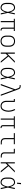

<svg xmlns="http://www.w3.org/2000/svg" viewBox="3127 -3915 796 7090"><g transform="rotate(90 3525.0 -370.0)"><path d="M268 8Q241 8 214.5 1.5Q188 -5 166 -20Q144 -35 128 -57Q112 -79 102.5 -104.5Q93 -130 89.5 -156.5Q86 -183 86 -210V-310Q86 -337 89.5 -363.5Q93 -390 102.5 -415.5Q112 -441 128 -463Q144 -485 166 -500Q188 -515 214.5 -521.5Q241 -528 268 -528Q291 -528 312.5 -520Q334 -512 351 -497Q368 -482 380.5 -463.5Q393 -445 403 -424.5Q413 -404 420.5 -383Q428 -362 435 -341Q444 -385 452 -430Q460 -475 469 -520H512Q498 -456 484.5 -391.5Q471 -327 456 -263Q472 -198 485.5 -132Q499 -66 514 0H471Q462 -46 453.5 -92.5Q445 -139 436 -185Q429 -163 421.5 -141.5Q414 -120 404 -99.5Q394 -79 381.5 -59.5Q369 -40 352 -24.5Q335 -9 313 -0.5Q291 8 268 8ZM268 -30Q293 -30 315 -43.5Q337 -57 351.5 -77.5Q366 -98 376 -120.5Q386 -143 394 -167Q402 -191 408 -215Q414 -239 419 -263Q414 -287 407.5 -310.5Q401 -334 393.5 -357.5Q386 -381 376 -403Q366 -425 351 -444.5Q336 -464 314.5 -477Q293 -490 268 -490Q247 -490 226 -484Q205 -478 188 -465Q171 -452 159 -433.5Q147 -415 140.5 -394.5Q134 -374 131.5 -352.5Q129 -331 129 -310V-210Q129 -189 131.5 -167.5Q134 -146 140.5 -125.5Q147 -105 159 -86.5Q171 -68 188 -55Q205 -42 226 -36Q247 -30 268 -30Z M1094 8Q1075 8 1057 3Q1039 -2 1025.5 -14.5Q1012 -27 1006 -45Q1000 -63 1000 -82V-482H800V0H758V-482H675V-520H1125V-482H1042V-82Q1042 -71 1045.5 -61Q1049 -51 1056 -44Q1063 -37 1073 -33.5Q1083 -30 1094 -30H1108V8Z M1500 8Q1472 8 1443.5 2.5Q1415 -3 1390 -16.5Q1365 -30 1346 -51.5Q1327 -73 1315 -99Q1303 -125 1298.5 -153.5Q1294 -182 1294 -210V-310Q1294 -338 1298.5 -366.5Q1303 -395 1315 -421Q1327 -447 1346 -468.5Q1365 -490 1390 -503.5Q1415 -517 1443.5 -522.5Q1472 -528 1500 -528Q1528 -528 1556.5 -522.5Q1585 -517 1610 -503.5Q1635 -490 1654 -468.5Q1673 -447 1685 -421Q1697 -395 1701.5 -366.5Q1706 -338 1706 -310V-210Q1706 -182 1701.5 -153.5Q1697 -125 1685 -99Q1673 -73 1654 -51.5Q1635 -30 1610 -16.5Q1585 -3 1556.5 2.5Q1528 8 1500 8ZM1500 -30Q1523 -30 1546 -35Q1569 -40 1588.5 -51.5Q1608 -63 1623 -81Q1638 -99 1647 -120Q1656 -141 1659.5 -164Q1663 -187 1663 -210V-310Q1663 -333 1659.5 -356Q1656 -379 1647 -400Q1638 -421 1623 -439Q1608 -457 1588.5 -468.5Q1569 -480 1546 -485Q1523 -490 1500 -490Q1477 -490 1454 -485Q1431 -480 1411.5 -468.5Q1392 -457 1377 -439Q1362 -421 1353 -400Q1344 -379 1340.5 -356Q1337 -333 1337 -310V-210Q1337 -187 1340.5 -164Q1344 -141 1353 -120Q1362 -99 1377 -81Q1392 -63 1411.5 -51.5Q1431 -40 1454 -35Q1477 -30 1500 -30Z M2244 0 2035 -256 1964 -184V0H1921V-520H1964V-241L2240 -520H2297L2064 -285L2297 0Z M2668 8Q2641 8 2614.5 1.5Q2588 -5 2566 -20Q2544 -35 2528 -57Q2512 -79 2502.5 -104.5Q2493 -130 2489.5 -156.5Q2486 -183 2486 -210V-310Q2486 -337 2489.5 -363.5Q2493 -390 2502.5 -415.5Q2512 -441 2528 -463Q2544 -485 2566 -500Q2588 -515 2614.5 -521.5Q2641 -528 2668 -528Q2691 -528 2712.5 -520Q2734 -512 2751 -497Q2768 -482 2780.5 -463.5Q2793 -445 2803 -424.5Q2813 -404 2820.5 -383Q2828 -362 2835 -341Q2844 -385 2852 -430Q2860 -475 2869 -520H2912Q2898 -456 2884.5 -391.5Q2871 -327 2856 -263Q2872 -198 2885.5 -132Q2899 -66 2914 0H2871Q2862 -46 2853.5 -92.5Q2845 -139 2836 -185Q2829 -163 2821.5 -141.5Q2814 -120 2804 -99.5Q2794 -79 2781.5 -59.5Q2769 -40 2752 -24.5Q2735 -9 2713 -0.5Q2691 8 2668 8ZM2668 -30Q2693 -30 2715 -43.5Q2737 -57 2751.5 -77.5Q2766 -98 2776 -120.5Q2786 -143 2794 -167Q2802 -191 2808 -215Q2814 -239 2819 -263Q2814 -287 2807.5 -310.5Q2801 -334 2793.5 -357.5Q2786 -381 2776 -403Q2766 -425 2751 -444.5Q2736 -464 2714.5 -477Q2693 -490 2668 -490Q2647 -490 2626 -484Q2605 -478 2588 -465Q2571 -452 2559 -433.5Q2547 -415 2540.5 -394.5Q2534 -374 2531.5 -352.5Q2529 -331 2529 -310V-210Q2529 -189 2531.5 -167.5Q2534 -146 2540.5 -125.5Q2547 -105 2559 -86.5Q2571 -68 2588 -55Q2605 -42 2626 -36Q2647 -30 2668 -30Z M3082 0 3277 -535 3241 -632Q3236 -645 3230.5 -657.5Q3225 -670 3215.5 -680Q3206 -690 3192 -693.5Q3178 -697 3165 -697H3121V-735H3165Q3185 -735 3205 -731Q3225 -727 3240.5 -714Q3256 -701 3265 -682.5Q3274 -664 3281 -645L3518 0H3473L3299 -477L3127 0Z M3896 8Q3868 8 3841 1.5Q3814 -5 3790.5 -19.5Q3767 -34 3749.5 -55.5Q3732 -77 3721 -102.5Q3710 -128 3706 -155Q3702 -182 3702 -210V-482H3637V-520H3745V-210Q3745 -188 3748 -166Q3751 -144 3759 -123.5Q3767 -103 3780 -84.5Q3793 -66 3811.5 -54Q3830 -42 3851.5 -36Q3873 -30 3896 -30Q3924 -30 3951.5 -40.5Q3979 -51 3998 -72Q4017 -93 4029.5 -119.5Q4042 -146 4049 -173.5Q4056 -201 4060 -229.5Q4064 -258 4064 -286Q4064 -346 4048.5 -403.5Q4033 -461 4004 -513L4041 -532Q4073 -476 4089.5 -413Q4106 -350 4106 -286Q4106 -252 4101.5 -218.5Q4097 -185 4087 -152.5Q4077 -120 4061 -90Q4045 -60 4020 -36.5Q3995 -13 3962.5 -2.5Q3930 8 3896 8Z M4694 8Q4675 8 4657 3Q4639 -2 4625.5 -14.5Q4612 -27 4606 -45Q4600 -63 4600 -82V-482H4400V0H4358V-482H4275V-520H4725V-482H4642V-82Q4642 -71 4645.5 -61Q4649 -51 4656 -44Q4663 -37 4673 -33.5Q4683 -30 4694 -30H4708V8Z M5233 0Q5213 0 5192 -3.5Q5171 -7 5152.5 -16Q5134 -25 5119 -40Q5104 -55 5095 -74Q5086 -93 5082.5 -113.5Q5079 -134 5079 -155V-482H4896V-520H5304V-482H5121V-155Q5121 -132 5127.5 -109Q5134 -86 5149.5 -69.5Q5165 -53 5187.5 -45.5Q5210 -38 5233 -38H5311V0Z M5738 0Q5720 0 5702 -3Q5684 -6 5668 -14Q5652 -22 5639 -35Q5626 -48 5618 -64Q5610 -80 5607 -98Q5604 -116 5604 -134V-482H5474V-520H5646V-134Q5646 -115 5651 -96.5Q5656 -78 5669 -64Q5682 -50 5700.5 -44Q5719 -38 5738 -38H5797V0Z M6294 0 6085 -256 6014 -184V0H5971V-520H6014V-241L6290 -520H6347L6114 -285L6347 0Z M6718 8Q6691 8 6664.5 1.5Q6638 -5 6616 -20Q6594 -35 6578 -57Q6562 -79 6552.5 -104.5Q6543 -130 6539.5 -156.5Q6536 -183 6536 -210V-310Q6536 -337 6539.5 -363.5Q6543 -390 6552.5 -415.5Q6562 -441 6578 -463Q6594 -485 6616 -500Q6638 -515 6664.5 -521.5Q6691 -528 6718 -528Q6741 -528 6762.5 -520Q6784 -512 6801 -497Q6818 -482 6830.5 -463.5Q6843 -445 6853 -424.5Q6863 -404 6870.5 -383Q6878 -362 6885 -341Q6894 -385 6902 -430Q6910 -475 6919 -520H6962Q6948 -456 6934.5 -391.5Q6921 -327 6906 -263Q6922 -198 6935.5 -132Q6949 -66 6964 0H6921Q6912 -46 6903.5 -92.5Q6895 -139 6886 -185Q6879 -163 6871.5 -141.5Q6864 -120 6854 -99.5Q6844 -79 6831.5 -59.5Q6819 -40 6802 -24.5Q6785 -9 6763 -0.5Q6741 8 6718 8ZM6718 -30Q6743 -30 6765 -43.5Q6787 -57 6801.5 -77.5Q6816 -98 6826 -120.5Q6836 -143 6844 -167Q6852 -191 6858 -215Q6864 -239 6869 -263Q6864 -287 6857.5 -310.5Q6851 -334 6843.5 -357.5Q6836 -381 6826 -403Q6816 -425 6801 -444.5Q6786 -464 6764.5 -477Q6743 -490 6718 -490Q6697 -490 6676 -484Q6655 -478 6638 -465Q6621 -452 6609 -433.5Q6597 -415 6590.5 -394.5Q6584 -374 6581.5 -352.5Q6579 -331 6579 -310V-210Q6579 -189 6581.5 -167.5Q6584 -146 6590.5 -125.5Q6597 -105 6609 -86.5Q6621 -68 6638 -55Q6655 -42 6676 -36Q6697 -30 6718 -30ZM6726 -600 6737 -748H6783L6764 -600Z"/></g></svg>

Font: Iosevka Etoile Extralight
Style: Regular
Weight: 200
Designer: Belleve Invis
Foundry: Belleve Invis
Version: Version 22.1.2; ttfautohint (v1.8.4)